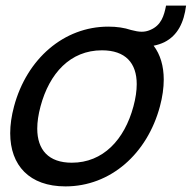

<svg xmlns="http://www.w3.org/2000/svg" viewBox="-20 -650 684 685"><path d="M528.1 -487C541.8 -489.5 555 -494 566.4 -499.5C613.9 -523.5 636.2 -569.5 643.9 -630H572.4C565.3 -594 555.5 -559.5 515.6 -543C505.6 -538.7 496 -536.8 485.7 -536.8C474.4 -536.8 462.2 -539.1 447.6 -543C423.7 -551 396.8 -555 366.3 -555C207.8 -555 75.5 -440 30.1 -270.5C20.9 -236.3 16.4 -204.2 16.4 -174.8C16.4 -59.8 85 15 213.6 15C374.1 15 505.2 -101 550.6 -270.5C559.7 -304.5 564.2 -336.6 564.2 -366C564.2 -414.3 552 -455.6 528.1 -487ZM236.2 -69.5C153.2 -69.5 112.9 -115.4 112.9 -191.2C112.9 -214.9 116.8 -241.5 124.6 -270.5C156.2 -388.5 230.7 -470.5 343.7 -470.5C427.8 -470.5 467.8 -425 467.8 -349.8C467.8 -326.1 463.9 -299.5 456.1 -270.5C424.2 -151.5 347.7 -69.5 236.2 -69.5Z"/></svg>

Font: Manrope
Style: MediumItalic
Weight: 500
Italic angle: -15°
Designer: Mikhail Sharanda
Foundry: Mikhail Sharanda
Version: Version 4.502;hotconv 1.0.109;makeotfexe 2.5.65596